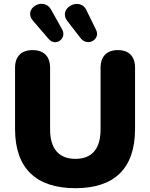

<svg xmlns="http://www.w3.org/2000/svg" viewBox="-20 -977 788 1008"><path d="M236 -772C272 -730 333 -775 306 -823L248 -927C208 -997 97 -931 154 -867ZM403 -777C439 -730 508 -769 485 -819L433 -925C399 -996 281 -934 334 -866ZM376 11C581 11 689 -93 689 -300V-621C689 -681 657 -714 599 -714C541 -714 508 -681 508 -621V-298C508 -195 462 -143 376 -143C290 -143 243 -195 243 -298V-621C243 -681 210 -714 151 -714C92 -714 59 -681 59 -621V-300C59 -93 170 11 376 11Z"/></svg>

Font: Nunito Black
Style: Regular
Weight: 900
Designer: Vernon Adams
Foundry: Vernon Adams
Version: Version 3.602